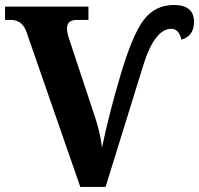

<svg xmlns="http://www.w3.org/2000/svg" viewBox="-20 -740 788 760"><path d="M297.9 0 85 -612.8Q68.4 -661.1 22.9 -661.1H0V-713.9H330.1V-661.1H284.2Q245.1 -661.1 245.1 -627.9Q245.1 -609.9 253.9 -585L356 -276.9Q377 -213.9 383.8 -155.8Q411.1 -288.6 458.3 -446.8Q505.4 -605 550 -662.6Q594.7 -720.2 668 -720.2Q748 -720.2 748 -653.8Q748 -597.2 698.2 -583Q688 -626 658.2 -626Q593.3 -626 548.8 -486.8L397.9 0Z"/></svg>

Font: Droids
Style: b
Weight: 700
Foundry: Ascender Corporation
Version: Version 1.00 build 113